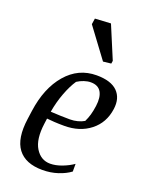

<svg xmlns="http://www.w3.org/2000/svg" viewBox="-153 -894 764 984"><g transform="rotate(20 229.0 -402.0)"><path d="M440.9 -407.7Q430.2 -330.1 373 -285.2Q315.9 -240.2 231.4 -240.2Q201.7 -240.2 176.8 -241.7Q151.9 -243.2 136.2 -245.1L132.3 -216.3Q120.1 -127.4 149.4 -80.3Q178.7 -33.2 229.5 -33.2Q259.3 -33.2 293.5 -46.1Q327.6 -59.1 353 -77.1V-35.2Q326.2 -15.1 286.9 -2.2Q247.6 10.7 203.1 10.7Q110.4 10.7 69.1 -43.9Q27.8 -98.6 43.5 -209.5L49.8 -254.9Q67.9 -385.7 134.5 -463.1Q201.2 -540.5 299.8 -540.5Q378.4 -540.5 414.1 -504.9Q449.7 -469.2 440.9 -407.7ZM211.4 -472.7Q189 -439.5 170.2 -389.6Q151.4 -339.8 142.1 -284.7Q169.4 -283.2 196 -282.2Q222.7 -281.2 248 -281.2Q269 -281.2 288.8 -286.4Q308.6 -291.5 324.2 -300.8Q334 -320.8 340.1 -342Q346.2 -363.3 350.1 -391.6Q356.9 -440.9 340.6 -468.8Q324.2 -496.6 284.2 -496.6Q266.6 -496.6 247.6 -490.2Q228.5 -483.9 211.4 -472.7ZM349.1 -622.6 305.7 -617.7 186.5 -778.3 191.4 -810.5 277.3 -815.4 351.6 -638.2Z"/></g></svg>

Font: Noticia Text
Style: Italic
Weight: 400
Italic angle: -8°
Designer: JM Sole
Foundry: JM Sole
Version: Version 1.003